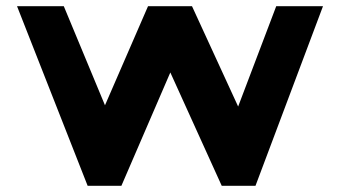

<svg xmlns="http://www.w3.org/2000/svg" viewBox="-20 -600 1096 620"><path d="M263 0 35 -580H186L319 -260L458 -580H600L749 -256L872 -580H1023L805 0H696L530 -366L372 0Z"/></svg>

Font: Orbitron ExtraBold
Style: Regular
Weight: 800
Designer: Matt McInerney
Foundry: The League of Moveable Type
Version: Version 2.001